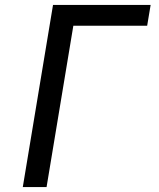

<svg xmlns="http://www.w3.org/2000/svg" viewBox="-20 -755 640 775"><path d="M72 0 194 -735H588L574 -651H276L168 0Z"/></svg>

Font: Iosevka SS04 Medium Extended
Style: Italic
Weight: 500
Width: 7
Italic angle: -9°
Monospace: yes
Designer: Belleve Invis
Foundry: Belleve Invis
Version: Version 19.0.0; ttfautohint (v1.8.4)